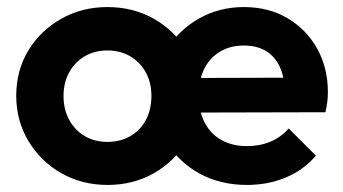

<svg xmlns="http://www.w3.org/2000/svg" viewBox="-20 -514 972 544"><path d="M285 10Q212 10 153.5 -23.5Q95 -57 60.5 -114.5Q26 -172 26 -243Q26 -314 60 -370.5Q94 -427 153 -460.5Q212 -494 284 -494Q358 -494 416.5 -460.5Q475 -427 509 -370.5Q543 -314 543 -243Q543 -172 509 -114.5Q475 -57 416.5 -23.5Q358 10 285 10ZM284 -112Q321 -112 349.5 -128.5Q378 -145 393.5 -174.5Q409 -204 409 -242Q409 -280 393 -309Q377 -338 349 -354.5Q321 -371 284 -371Q248 -371 220 -354.5Q192 -338 176 -309Q160 -280 160 -242Q160 -204 176 -174.5Q192 -145 220 -128.5Q248 -112 284 -112ZM680 10Q604 10 545 -22.5Q486 -55 451.5 -112Q417 -169 417 -242Q417 -314 450.5 -370.5Q484 -427 542 -460.5Q600 -494 671 -494Q741 -494 794.5 -462.5Q848 -431 878.5 -376.5Q909 -322 909 -253Q909 -240 907.5 -226.5Q906 -213 902 -196L496 -195V-293L841 -294L788 -253Q786 -296 772.5 -325Q759 -354 733.5 -369.5Q708 -385 671 -385Q632 -385 603 -367.5Q574 -350 558.5 -318.5Q543 -287 543 -244Q543 -200 559.5 -167.5Q576 -135 607 -117.5Q638 -100 679 -100Q716 -100 746 -112.5Q776 -125 798 -150L875 -73Q840 -32 789.5 -11Q739 10 680 10Z"/></svg>

Font: Outfit Thin SemiBold
Style: Regular
Weight: 600
Version: Version 1.100;gftools[0.9.27]